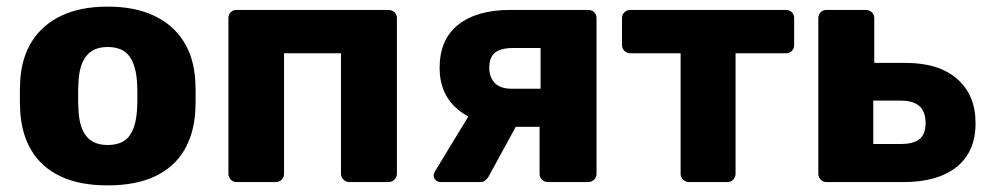

<svg xmlns="http://www.w3.org/2000/svg" viewBox="-20 -550 2992 580"><path d="M305 10Q221 10 163.5 -17Q106 -44 75.5 -94.5Q45 -145 41 -215Q40 -235 40 -260.5Q40 -286 41 -305Q45 -376 77 -426Q109 -476 166.5 -503Q224 -530 305 -530Q387 -530 444.5 -503Q502 -476 534 -426Q566 -376 570 -305Q571 -286 571 -260.5Q571 -235 570 -215Q566 -145 535.5 -94.5Q505 -44 447.5 -17Q390 10 305 10ZM305 -112Q350 -112 370.5 -139Q391 -166 394 -220Q395 -235 395 -260Q395 -285 394 -300Q391 -353 370.5 -380.5Q350 -408 305 -408Q262 -408 240.5 -380.5Q219 -353 217 -300Q216 -285 216 -260Q216 -235 217 -220Q219 -166 240.5 -139Q262 -112 305 -112Z M695 0Q684 0 677 -7.5Q670 -15 670 -25V-495Q670 -506 677 -513Q684 -520 695 -520H1153Q1164 -520 1171.5 -513Q1179 -506 1179 -495V-25Q1179 -15 1171.5 -7.5Q1164 0 1153 0H1035Q1025 0 1017.5 -7.5Q1010 -15 1010 -25V-389H838V-25Q838 -15 831 -7.5Q824 0 813 0Z M1635 0Q1624 0 1617 -7.5Q1610 -15 1610 -25V-167H1526V-172Q1420 -172 1364 -218.5Q1308 -265 1308 -345Q1308 -431 1364.5 -475.5Q1421 -520 1521 -520H1757Q1768 -520 1775 -513Q1782 -506 1782 -495V-25Q1782 -15 1775 -7.5Q1768 0 1757 0ZM1312 0Q1302 0 1296 -6Q1290 -12 1290 -20Q1290 -23 1291.5 -26.5Q1293 -30 1295 -34L1402 -210L1548 -185L1455 -15Q1451 -9 1445 -4.5Q1439 0 1431 0ZM1526 -282H1613V-405H1530Q1493 -405 1475.5 -391Q1458 -377 1458 -345Q1458 -317 1474.5 -299.5Q1491 -282 1526 -282Z M2061 0Q2051 0 2043.5 -7.5Q2036 -15 2036 -25V-389H1884Q1874 -389 1866.5 -396Q1859 -403 1859 -414V-495Q1859 -506 1866.5 -513Q1874 -520 1884 -520H2354Q2365 -520 2372 -513Q2379 -506 2379 -495V-414Q2379 -403 2372 -396Q2365 -389 2354 -389H2202V-25Q2202 -15 2195 -7.5Q2188 0 2177 0Z M2477 0Q2466 0 2459 -7.5Q2452 -15 2452 -25V-495Q2452 -506 2459 -513Q2466 -520 2477 -520H2596Q2606 -520 2613.5 -513Q2621 -506 2621 -495V-360H2716Q2816 -360 2871.5 -311.5Q2927 -263 2927 -178Q2927 -91 2869.5 -45.5Q2812 0 2710 0ZM2618 -115H2701Q2740 -115 2758 -130Q2776 -145 2776 -178Q2776 -212 2758 -229Q2740 -246 2701 -246H2618Z"/></svg>

Font: DVN-Rubik
Style: Bold
Weight: 700
Designer: Hubert and Fischer
Foundry: Hubert & Fischer
Version: Version 2.102